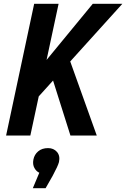

<svg xmlns="http://www.w3.org/2000/svg" viewBox="-20 -710 661 1006"><path d="M12 0 159 -690H287L224 -396L466 -690H621L348 -388L487 0H349L258 -288L183 -205L139 0ZM289 139Q284 159 256 211L219 276H152L186 195Q171 189 160.5 170.5Q150 152 155 126Q160 100 180 83Q200 66 232 66Q261 66 278.5 86Q296 106 289 139Z"/></svg>

Font: Radio Canada Condensed SemiBold
Style: Italic
Weight: 600
Width: 3
Italic angle: -12°
Designer: Charles Daoud, Etienne Aubert Bonn, Alexandre Saumier Demers, Jacques Le Bailly
Foundry: Radio-Canada
Version: Version 2.104; ttfautohint (v1.8.4.7-5d5b);gftools[0.9.28.de